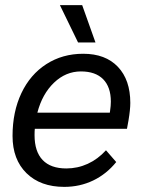

<svg xmlns="http://www.w3.org/2000/svg" viewBox="-20 -720 558 750"><path d="M489 -318Q489 -292 482 -250L476 -217H116Q115 -209 115 -192Q115 -128 146.5 -95Q178 -62 239 -62Q283 -62 322.5 -80Q362 -98 394 -133L434 -87Q396 -40 344 -15Q292 10 231 10Q138 10 83.5 -43.5Q29 -97 29 -189Q29 -283 63.5 -356Q98 -429 161 -469.5Q224 -510 305 -510Q392 -510 440.5 -459Q489 -408 489 -318ZM413 -323Q413 -380 383 -410.5Q353 -441 296 -441Q237 -441 191 -397Q145 -353 126 -280H409L410 -287Q413 -307 413 -323ZM214 -700H301L353 -554H285Z"/></svg>

Font: Sarabun
Style: Italic
Weight: 400
Italic angle: -10°
Designer: Suppakit Chalermlarp | Katatrad Co.,Ltd.
Foundry: Cadson Demak Co.,Ltd.
Version: Version 1.000; ttfautohint (v1.6)